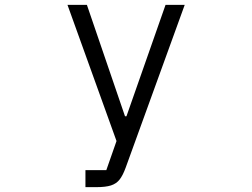

<svg xmlns="http://www.w3.org/2000/svg" viewBox="-20 -561 1040 791"><path d="M332 210V140H418L460 20L258 -541H338L495 -82H501L662 -541H741L498 129Q486 162 472.5 179Q459 196 437 203Q415 210 377 210Z"/></svg>

Font: IBM Plex Sans JP
Style: Regular
Weight: 400
Designer: Mike Abbink; Paul van der Laan; Pieter van Rosmalen; Wujin Sim; Yejin Wi; Jinhee Kim; Boomi Park; Yona Kim; Kichan Ma
Foundry: Sandoll Inc.
Version: Version 1.000